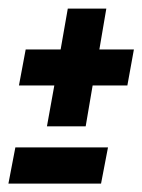

<svg xmlns="http://www.w3.org/2000/svg" viewBox="-26 -500 338 456"><path d="M85.5 -200H177.5L194 -297H276.5L292 -382.5H210L226.5 -479.5H135L118 -382.5H35L19 -297H103ZM-6 -64H214L230.5 -150H10.5Z"/></svg>

Font: Anybody UltraCondensed Thin SemiBold
Style: Italic
Weight: 600
Italic angle: -10°
Version: Version 1.111